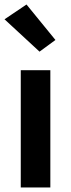

<svg xmlns="http://www.w3.org/2000/svg" viewBox="-20 -829 314 849"><path d="M71.8 0H202.6V-518.6H71.8ZM154.8 -600.6 225.1 -652.3 97.2 -809.1 0 -743.7Z"/></svg>

Font: Roboto Flex
Style: wght 600 wdth 140 opsz 13.0 GRAD 0.00 slnt 0.00 XTRA 468 XOPQ 96 YOPQ 79 YTLC 514 YTUC 712 YTAS 750 YTDE -203.00 YTFI 738
Weight: 600
Width: 8
Designer: Berlow after Robertson
Foundry: Google
Version: Version 3.100